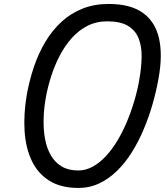

<svg xmlns="http://www.w3.org/2000/svg" viewBox="-20 -950 834 972"><path d="M377 1.5Q288.5 1.5 230 -35Q171.5 -71.5 140.8 -136.2Q110 -201 104.5 -286.5Q99 -372 115.5 -470Q129 -544.5 152.2 -613Q175.5 -681.5 210.2 -739.2Q245 -797 291.5 -839.8Q338 -882.5 397.5 -906.2Q457 -930 530 -930Q640 -930 702.8 -885.2Q765.5 -840.5 784.8 -756.8Q804 -673 783 -555Q771.5 -489.5 752.5 -423.2Q733.5 -357 707.2 -294.8Q681 -232.5 647.2 -178.8Q613.5 -125 572.2 -84.8Q531 -44.5 482.2 -21.5Q433.5 1.5 377 1.5ZM376 -87Q414.5 -87 449.8 -106.5Q485 -126 516.5 -160Q548 -194 574.8 -238.8Q601.5 -283.5 623 -335Q644.5 -386.5 660.2 -440Q676 -493.5 685 -545.5Q696 -607 697 -660.8Q698 -714.5 682 -755.2Q666 -796 628 -819Q590 -842 523 -842Q467.5 -842 422.5 -819Q377.5 -796 342.8 -756.8Q308 -717.5 282 -667.5Q256 -617.5 238.8 -563.2Q221.5 -509 212 -456.5Q202 -400.5 200.8 -346.5Q199.5 -292.5 208.2 -245.8Q217 -199 237.8 -163.2Q258.5 -127.5 292.5 -107.2Q326.5 -87 376 -87Z"/></svg>

Font: Edu AU VIC WA NT Pre Medium
Style: Regular
Weight: 500
Designer: Tina and Corey Anderson, Eben Sorkin, Mirko Velimirovic
Foundry: Google for Education
Version: Version 1.001